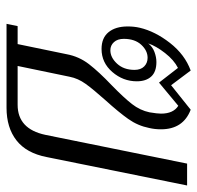

<svg xmlns="http://www.w3.org/2000/svg" viewBox="-28 -576 604 588"><g transform="rotate(90 274.0 -282.0)"><path d="M60 -34H115L146 -184Q153 -222 176.5 -252.5Q200 -283 241 -322Q279 -359 298.5 -384Q318 -409 324 -438Q328 -462 328 -473Q328 -511 304 -526L233 -467L188 -525Q164 -513 142.5 -485.5Q121 -458 113 -434Q123 -447 139 -453Q155 -459 170 -459Q200 -459 214.5 -443Q229 -427 229 -399Q229 -357 200.5 -324Q172 -291 130 -291Q96 -291 78.5 -312.5Q61 -334 61 -371Q61 -391 65 -408Q76 -455 111.5 -500.5Q147 -546 196 -564L241 -504L316 -564Q376 -541 376 -473Q376 -454 372 -437Q365 -402 344.5 -373Q324 -344 287 -303Q254 -266 237 -242.5Q220 -219 215 -193L182 -34H301Q375 -34 393 -119L481 -553H548L461 -123Q449 -61 410 -30.5Q371 0 310 0H53ZM194 -392Q194 -411 183.5 -421.5Q173 -432 157 -432Q135 -432 117 -412.5Q99 -393 99 -359Q99 -340 109 -329Q119 -318 134 -318Q156 -318 175 -338.5Q194 -359 194 -392Z"/></g></svg>

Font: Trirong Light
Style: Italic
Weight: 300
Italic angle: -12°
Designer: Katatrad Team
Foundry: CadsonDemak
Version: Version 1.001